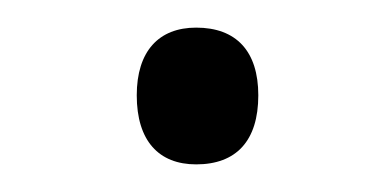

<svg xmlns="http://www.w3.org/2000/svg" viewBox="-20 -108 284 139"><path d="M79 -39C79 -6 95 11 122 11C151 11 167 -6 167 -39C167 -71 151 -88 122 -88C95 -88 79 -71 79 -39Z"/></svg>

Font: Noto Sans Khmer SemiCondensed Light
Style: Regular
Weight: 300
Width: 4
Designer: Danh Hong and the Monotype Design Team
Foundry: Monotype Imaging Inc.
Version: Version 2.004